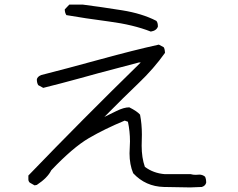

<svg xmlns="http://www.w3.org/2000/svg" viewBox="-20 -770 1040 839"><path d="M639 -632Q563 -662 456.5 -676Q350 -690 270 -704Q263 -715 263 -729L283 -750H341Q426 -739 513.5 -725Q601 -711 663 -679Q670 -672 670 -654Q664 -636 639 -632ZM811 49 696 47Q616 45 562 -13Q546 -51 546 -100L548 -152Q548 -196 539 -238L525 -243Q438 -207 368.5 -166.5Q299 -126 204 -26Q188 7 141 38L131 40L110 28Q104 22 104 14V-3Q341 -249 595 -497H587Q362 -438 333 -429Q242 -404 169 -386L147 -398Q141 -408 141 -423Q143 -435 160 -442Q270 -470 417.5 -510.5Q565 -551 674 -575L695 -564Q700 -558 701 -539Q652 -470 586.5 -407.5Q521 -345 436 -259Q455 -268 488 -284.5Q521 -301 545 -301Q579 -284 592 -269Q600 -228 600 -182L599 -133Q599 -81 613 -41Q650 -13 700 -9H813Q824 -6 835 -6L851 -7Q865 -7 876 2Q881 12 881 28Q878 42 862 47Z"/></svg>

Font: Yozai
Style: Regular
Weight: 400
Designer: LXGW / Y.OzVox
Foundry: LXGW / Y.OzVox
Version: Version 0.861;October 22, 2024